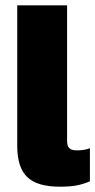

<svg xmlns="http://www.w3.org/2000/svg" viewBox="-20 -694 359 724"><path d="M45 -143V-674H233V-164Q233 -143 241.5 -135Q250 -127 270 -127Q299 -127 319 -135V-10Q292 1 267.5 5.5Q243 10 206 10Q120 10 82.5 -26.5Q45 -63 45 -143Z"/></svg>

Font: Kanit Bold
Style: Regular
Weight: 700
Designer: Katatrad Team
Foundry: CadsonDemak
Version: Version 1.000